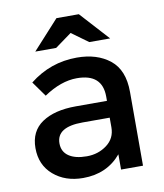

<svg xmlns="http://www.w3.org/2000/svg" viewBox="-83 -802 753 879"><g transform="rotate(-10 293.5 -363.0)"><path d="M512 0H410V-71Q344 8 233 8Q150 8 95.5 -39Q41 -86 41 -164.5Q41 -243 99 -282Q157 -321 256 -321H401V-341Q401 -447 283 -447Q209 -447 129 -393L79 -463Q176 -540 299 -540Q393 -540 452.5 -492.5Q512 -445 512 -343ZM400 -198V-243H274Q153 -243 153 -167Q153 -128 183 -107.5Q213 -87 266.5 -87Q320 -87 360 -117Q400 -147 400 -198ZM239 -734H343L465 -600H368L291 -656L214 -600H117Z"/></g></svg>

Font: Myanmar Khyay
Style: Regular
Weight: 400
Designer: Danh Hong
Foundry: Google Inc.
Version: Version 1.10 March 4, 2015